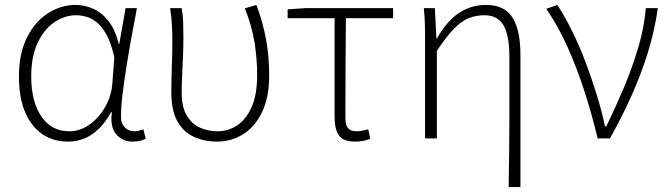

<svg xmlns="http://www.w3.org/2000/svg" viewBox="-20 -563 2719 781"><path d="M256 13Q198 13 153.5 -16.5Q109 -46 83 -105Q57 -164 57 -252Q57 -345 89.5 -410Q122 -475 175 -509Q228 -543 288 -543Q324 -543 359 -527.5Q394 -512 421.5 -477Q449 -442 463 -384H465L491 -530H537Q526 -474 515 -413Q504 -352 494.5 -292.5Q485 -233 478.5 -180Q472 -127 472 -87Q472 -61 487.5 -45Q503 -29 526 -29Q535 -29 545.5 -31.5Q556 -34 563 -37L573 1Q564 6 551 9.5Q538 13 519 13Q478 13 452.5 -17Q427 -47 435 -107H432Q366 13 256 13ZM262 -29Q305 -29 343 -55.5Q381 -82 407 -126.5Q433 -171 437 -224L445 -329Q433 -385 414.5 -419.5Q396 -454 374.5 -471.5Q353 -489 331 -495Q309 -501 290 -501Q243 -501 201 -472.5Q159 -444 133 -388.5Q107 -333 107 -252Q107 -150 148 -89.5Q189 -29 262 -29Z M863 13Q810 13 767.5 -7Q725 -27 701 -70.5Q677 -114 677 -187Q677 -239 679 -291.5Q681 -344 681 -396Q681 -428 679.5 -459Q678 -490 672 -530H719Q724 -502 725 -473Q726 -444 726 -410Q726 -376 724.5 -335.5Q723 -295 721 -256.5Q719 -218 719 -187Q719 -127 740 -92.5Q761 -58 794 -43.5Q827 -29 865 -29Q909 -29 945.5 -53.5Q982 -78 1004 -128.5Q1026 -179 1026 -257Q1026 -323 1015.5 -389.5Q1005 -456 976 -529L1023 -543Q1050 -471 1062.5 -401Q1075 -331 1075 -257Q1075 -167 1046 -107Q1017 -47 969 -17Q921 13 863 13Z M1424 13Q1393 13 1375 2.5Q1357 -8 1349 -31Q1341 -54 1341 -89V-489H1150V-525L1223 -530H1579V-489H1387Q1386 -386 1385.5 -285Q1385 -184 1385 -83Q1385 -55 1395.5 -42Q1406 -29 1430 -29Q1443 -29 1455 -31.5Q1467 -34 1478 -37L1486 1Q1477 6 1460 9.5Q1443 13 1424 13Z M2049 198Q2050 132 2051 64.5Q2052 -3 2052 -70Q2052 -137 2052 -203Q2052 -269 2052 -334Q2052 -418 2028.5 -459.5Q2005 -501 1950 -501Q1915 -501 1885 -488.5Q1855 -476 1824.5 -444Q1794 -412 1757 -356V0H1709V-396Q1709 -428 1708.5 -459Q1708 -490 1704 -530H1749L1755 -407H1757Q1801 -481 1849.5 -512Q1898 -543 1958 -543Q2031 -543 2064 -492.5Q2097 -442 2097 -340V198Z M2411 0Q2388 -97 2357.5 -191.5Q2327 -286 2288.5 -372Q2250 -458 2202 -527L2247 -543Q2278 -496 2307.5 -436Q2337 -376 2362 -310Q2387 -244 2407.5 -177Q2428 -110 2441 -49H2446Q2482 -122 2516.5 -203.5Q2551 -285 2576 -369Q2601 -453 2607 -530H2656Q2643 -439 2616 -351.5Q2589 -264 2550.5 -177.5Q2512 -91 2461 0Z"/></svg>

Font: Noto Sans JP ExtraLight
Style: Regular
Weight: 250
Designer: Ryoko NISHIZUKA  (kana, bopomofo & ideographs); Paul D. Hunt (Latin, Greek & Cyrillic); Sandoll Communications , Soo-you
Foundry: Adobe
Version: Version 2.004-H2;hotconv 1.0.118;makeotfexe 2.5.65603